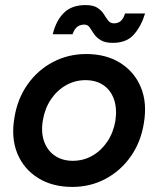

<svg xmlns="http://www.w3.org/2000/svg" viewBox="-20 -725 623 757"><path d="M265 12Q187 12 130.5 -23Q74 -58 48.5 -119.5Q23 -181 37 -262Q49 -336 89 -392.5Q129 -449 189 -480.5Q249 -512 320 -512Q398 -512 454 -477Q510 -442 535.5 -380.5Q561 -319 547 -238Q535 -164 495 -107.5Q455 -51 395.5 -19.5Q336 12 265 12ZM267 -91Q309 -91 344 -111Q379 -131 403 -166.5Q427 -202 435 -249Q442 -297 429.5 -333Q417 -369 388 -389Q359 -409 317 -409Q276 -409 240.5 -389Q205 -369 181 -333.5Q157 -298 149 -251Q141 -203 154 -167Q167 -131 196.5 -111Q226 -91 267 -91ZM425 -556Q394 -556 376.5 -567Q359 -578 350 -592Q341 -606 333.5 -617Q326 -628 312 -628Q297 -628 285.5 -620Q274 -612 266 -590H188Q201 -644 232 -674.5Q263 -705 317 -705Q348 -705 364.5 -694Q381 -683 389.5 -669Q398 -655 406.5 -644Q415 -633 429 -633Q447 -633 457.5 -643.5Q468 -654 473 -672H552Q537 -622 508 -589Q479 -556 425 -556Z"/></svg>

Font: Figtree Light SemiBold
Style: Italic
Weight: 600
Italic angle: -9.5°
Version: Version 2.001;gftools[0.9.30]